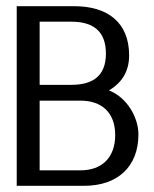

<svg xmlns="http://www.w3.org/2000/svg" viewBox="-20 -600 498 620"><path d="M34 0H252C359 0 427 -61 427 -166C427 -222 389 -286 332 -308C369 -330 397 -365 397 -421C397 -528 327 -580 220 -580H34ZM108 -50V-275H240C309 -275 352 -236 352 -164C352 -91 309 -50 240 -50ZM108 -326V-530H210C279 -530 322 -501 322 -427C322 -354 279 -326 210 -326Z"/></svg>

Font: Charger Sport
Style: Df
Weight: 400
Designer: Jasper
Foundry: Cannot Into Space Fonts
Version: Version 1.1